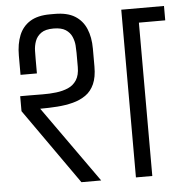

<svg xmlns="http://www.w3.org/2000/svg" viewBox="-57 -903 913 958"><g transform="rotate(-5 399.5 -424.0)"><path d="M799 -840V-768H667V0H585V-840ZM427 -569Q427 -516 411.5 -481.5Q396 -447 368 -427.5Q340 -408 303.5 -398.5Q267 -389 225 -386Q183 -383 139 -383L411 0H312L45 -379Q45 -395 45 -405.5Q45 -416 45 -427Q45 -438 45 -454H89Q122 -454 157 -453.5Q192 -453 225.5 -457Q259 -461 285.5 -472.5Q312 -484 328 -508.5Q344 -533 344 -574V-645Q344 -660 342.5 -682Q341 -704 331.5 -726Q322 -748 300.5 -762Q279 -776 240 -776Q199 -776 177.5 -760.5Q156 -745 147.5 -721.5Q139 -698 138.5 -673.5Q138 -649 138 -632V-560H56V-620V-656Q56 -715 73.5 -758Q91 -801 129 -824.5Q167 -848 229 -848H252Q315 -848 353 -824.5Q391 -801 409 -758.5Q427 -716 427 -659Q427 -637 427 -628.5Q427 -620 427 -608.5Q427 -597 427 -569Z"/></g></svg>

Font: Matangi Medium
Style: Regular
Weight: 500
Designer: Prashant Pant
Foundry: The Graphic Ant
Version: Version 3.002